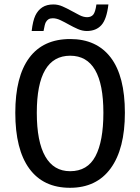

<svg xmlns="http://www.w3.org/2000/svg" viewBox="-20 -847 640 876"><path d="M549.8 -332.5Q549.8 -168 485.1 -79.1Q420.4 9.8 299.3 9.8Q177.7 9.8 113.8 -77.6Q49.8 -165 49.8 -332.5Q49.8 -497.1 113.3 -583Q176.8 -668.9 300.3 -668.9Q420.9 -668.9 485.4 -584.2Q549.8 -499.5 549.8 -332.5ZM451.7 -332.5Q451.7 -592.8 300.3 -592.8Q147.9 -592.8 147.9 -332.5Q147.9 -200.7 186.5 -133.3Q225.1 -65.9 299.8 -65.9Q379.4 -65.9 415.5 -134.3Q451.7 -202.6 451.7 -332.5ZM376 -705.6Q355.5 -705.6 335 -714.6Q314.5 -723.6 294.9 -734.6Q275.4 -745.6 256.6 -754.6Q237.8 -763.7 220.7 -763.7Q208.5 -763.7 201.2 -759Q193.8 -754.4 189 -745.6Q184.1 -736.8 178.7 -705.6H124.5Q129.9 -752.4 141.4 -776.4Q152.8 -800.3 172.9 -813.5Q192.9 -826.7 223.6 -826.7Q245.1 -826.7 265.6 -817.6Q286.1 -808.6 305.7 -797.6Q325.2 -786.6 343.3 -777.6Q361.3 -768.6 377.4 -768.6Q395.5 -768.6 405.3 -780Q415 -791.5 419.9 -826.7H474.6Q466.8 -759.3 442.6 -732.4Q418.5 -705.6 376 -705.6Z"/></svg>

Font: Courier New
Style: Regular
Weight: 400
Designer: Steve Matteson
Foundry: Ascender Corporation
Version: Version 2.00.3